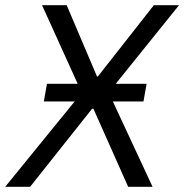

<svg xmlns="http://www.w3.org/2000/svg" viewBox="-54 -720 710 740"><path d="M127 -397H511L499 -329H115ZM259 -360 260 -365 108 -700H203L320 -425H323L539 -700H636L367 -366L366 -361L534 0H440L306 -301H301L62 0H-34Z"/></svg>

Font: Fixel Italic Variable 20240409 Display Thin
Style: Italic
Weight: 100
Italic angle: -10°
Designer: AlfaBravo + MacPaw
Foundry: Kyrylo Tkachov, Marchela Mozhyna, Serhii Makarenko, Maria Weinstein, Zakhar Kryvoshyya
Version: Version 1.211;Glyphs 3.2 (3225)